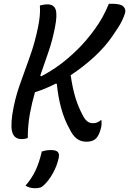

<svg xmlns="http://www.w3.org/2000/svg" viewBox="-20 -730 683 1016"><path d="M191 -701Q214 -707 230 -707Q265 -707 274.5 -679.5Q284 -652 271 -586Q258 -518 236.5 -455.5Q215 -393 193 -330L198 -326Q251 -354 296.5 -387.5Q342 -421 390 -468Q437 -514 482 -576Q527 -638 556 -710H574Q618 -710 632.5 -696Q647 -682 642 -662Q637 -644 624.5 -618Q612 -592 577 -542Q538 -484 479.5 -430Q421 -376 354 -332Q364 -263 379 -213.5Q394 -164 418 -120Q438 -78 471 -78Q496 -78 513 -94H517Q518 -84 517.5 -72Q517 -60 512 -44Q504 -15 489 2Q471 20 438 20Q407 20 385.5 3Q364 -14 349 -46Q320 -97 303.5 -158.5Q287 -220 281 -285L276 -288Q220 -259 165 -242Q149 -187 138 -127Q127 -67 127 0Q114 6 94 6Q60 6 47.5 -23Q35 -52 45 -123Q57 -202 83 -276.5Q109 -351 137 -427.5Q165 -504 182 -590Q188 -619 190.5 -647Q193 -675 191 -701ZM201 72Q212 68 224 66Q236 64 250 64Q276 64 285.5 74Q295 84 291 104Q282 147 260 186.5Q238 226 212 250Q202 260 191 263Q180 266 166 266Q135 266 115 252Q147 216 167.5 173Q188 130 201 72Z"/></svg>

Font: Recursive Sn Csl St
Style: Italic
Weight: 400
Italic angle: -15°
Version: Version 1.079;hotconv 1.0.112;makeotfexe 2.5.65598; ttfautoh